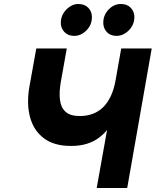

<svg xmlns="http://www.w3.org/2000/svg" viewBox="-20 -943 781 963"><path d="M465 0 517 -291Q499 -269 474.2 -250.8Q449.5 -232.5 415.5 -221.8Q381.5 -211 336 -211Q250 -211 198.8 -250.5Q147.5 -290 130 -358Q112.5 -426 128 -511L162 -700H315L285 -532Q276 -480.5 280.8 -442Q285.5 -403.5 309 -382.2Q332.5 -361 380 -361Q415.5 -361 445 -372Q474.5 -383 497.2 -405.2Q520 -427.5 536 -461.8Q552 -496 560 -542L588 -700H741L618 0ZM565 -763Q533.5 -763 515.8 -782.2Q498 -801.5 498 -829Q498 -867.5 524.8 -895.2Q551.5 -923 586 -923Q617.5 -923 635.8 -904Q654 -885 654 -857Q654 -831 641 -809.8Q628 -788.5 607.5 -775.8Q587 -763 565 -763ZM352 -763Q321.5 -763 303.2 -782.2Q285 -801.5 285 -829Q285 -855 298 -876.2Q311 -897.5 331 -910.2Q351 -923 372 -923Q404.5 -923 422.8 -904Q441 -885 441 -857Q441 -818 413.5 -790.5Q386 -763 352 -763Z"/></svg>

Font: Overpass Black
Style: Italic
Weight: 900
Italic angle: -10°
Designer: Delve Withrington, Dave Bailey, Thomas Jockin
Foundry: Delve Fonts LLC
Version: Version 4.000